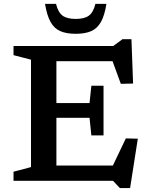

<svg xmlns="http://www.w3.org/2000/svg" viewBox="-20 -936 774 994"><path d="M516 -492V-363.5V-235H453L443.5 -326H201V-402.5H443.5L453 -492ZM669 -503.5 605.5 -502 547.5 -660.5 590.5 -619H201V-698H566.5L614 -733H660.5ZM544.5 -37.5 631.5 -219.5 693.5 -218 653.5 37.5H600.5L565 0H201V-79H581.5ZM50 0V-47L140.5 -71V-627L50 -650.5V-698H272V0ZM372 -838Q416.5 -838 439.8 -854.8Q463 -871.5 474 -916H531Q521.5 -856 502.5 -822.2Q483.5 -788.5 452 -774.8Q420.5 -761 372 -761Q324 -761 292.2 -774.8Q260.5 -788.5 241.8 -822.2Q223 -856 213 -916H270Q281 -871.5 304.2 -854.8Q327.5 -838 372 -838Z"/></svg>

Font: Newsreader 9pt Medium
Style: Regular
Weight: 500
Designer: Hugues Gentile
Foundry: Production Type
Version: Version 1.003